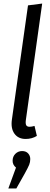

<svg xmlns="http://www.w3.org/2000/svg" viewBox="-20 -768 280 1078"><path d="M216.8 -748 125 -92.8Q122.6 -73.2 127.4 -64.7Q132.3 -56.2 146 -56.2Q157.7 -56.2 173.8 -61L187 -4.9Q159.2 12.2 124 12.2Q82.5 12.2 61 -17.6Q39.6 -47.4 46.9 -97.2L137.2 -737.8ZM149.9 125Q149.9 142.1 144 156.7Q138.2 171.4 119.1 206.1L71.8 290H26.9L69.8 172.9Q50.8 157.7 50.8 134.8Q50.8 110.8 66.4 95.5Q82 80.1 104 80.1Q126 80.1 137.9 93.3Q149.9 106.4 149.9 125Z"/></svg>

Font: Fira Sans Compressed Book
Style: Italic
Weight: 350
Width: 3
Italic angle: -8°
Designer: Carrois Corporate & Edenspiekermann AG
Foundry: Carrois Corporate GbR & Edenspiekermann AG
Version: Version 4.203;PS 004.203;hotconv 1.0.88;makeotf.lib2.5.64775